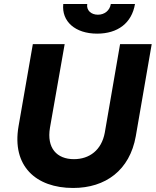

<svg xmlns="http://www.w3.org/2000/svg" viewBox="-20 -919 773 953"><path d="M343 14C504 14 624 -74 654 -243L733 -700H576L500 -260C484 -174 424 -129 347 -129C262 -129 211 -184 228 -285L301 -700H143L72 -292C38 -95 158 14 343 14ZM462 -752C564 -752 634 -804 650 -899H530C525 -867 499 -846 466 -846C432 -846 408 -868 413 -899H294C285 -813 353 -752 462 -752Z"/></svg>

Font: Fixel Display 20240404
Style: Bold Italic
Weight: 700
Italic angle: -10°
Designer: AlfaBravo + MacPaw
Foundry: Kyrylo Tkachov, Marchela Mozhyna, Serhii Makarenko, Maria Weinstein, Zakhar Kryvoshyya
Version: Version 1.211;Glyphs 3.2 (3225)